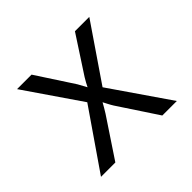

<svg xmlns="http://www.w3.org/2000/svg" viewBox="-135 -710 870 870"><g transform="rotate(-45 300.0 -275.0)"><path d="M149 0 274 -188C283 -202 295 -223 301 -234C307 -223 317 -202 326 -188L450 0H543L349 -282L532 -550H440L324 -372C315 -358 306 -340 301 -330C296 -340 286 -358 278 -372L162 -550H69L252 -283L57 0Z"/></g></svg>

Font: Tekne LDO Light
Style: Regular
Weight: 300
Monospace: yes
Designer: Alessio Laiso, Mario Rullo, Paolo Rosset
Foundry: Alessio Laiso
Version: Version 1.000;hotconv 1.0.109;makeotfexe 2.5.65596